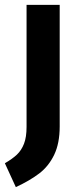

<svg xmlns="http://www.w3.org/2000/svg" viewBox="-58 -550 317 788"><path d="M187 -31Q187 38 164.5 85Q142 132 103.5 161.5Q65 191 7 218L-38 120Q-7 102 11.5 84.5Q30 67 40.5 40Q51 13 51 -29V-530H187Z"/></svg>

Font: Fira Sans Compressed SemiBold
Style: Regular
Weight: 600
Width: 1
Designer: bBox Type GmbH & Carrois Corporate GbR & Edenspiekermann AG
Foundry: bBox Type GmbH & Carrois Corporate GbR & Edenspiekermann AG
Version: Version 4.301